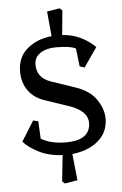

<svg xmlns="http://www.w3.org/2000/svg" viewBox="-57 -775 574 902"><g transform="rotate(-5 230.5 -324.0)"><path d="M319 -540Q294 -554 229 -554Q164 -554 136 -521Q123 -505 123 -481Q123 -418 189 -396L301 -358Q367 -336 398 -291Q429 -246 429 -200Q429 -130 372 -88Q326 -55 259 -48L272 77L212 87L200 76L213 -47Q148 -50 100.5 -74.5Q53 -99 30 -126L89 -221L113 -215L117 -133Q162 -105 235 -105Q338 -105 349 -173Q350 -180 350 -186Q350 -246 258 -275L149 -312Q101 -328 74.5 -365.5Q48 -403 48 -454Q48 -523 94.5 -562Q141 -601 210 -608L199 -725L259 -735L271 -724L260 -609Q347 -604 415 -539L352 -448L329 -455Z"/></g></svg>

Font: Fenix
Style: Regular
Weight: 400
Designer: Fernando Diaz
Foundry: Fernando Diaz
Version: 004.301